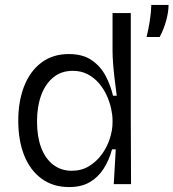

<svg xmlns="http://www.w3.org/2000/svg" viewBox="-20 -746 703 778"><path d="M260 12Q195 12 148.5 -22Q102 -56 78 -116.5Q54 -177 54 -257Q54 -336 78 -397Q102 -458 148 -492.5Q194 -527 259 -527Q315 -527 351 -502.5Q387 -478 407.5 -439.5Q428 -401 438 -358H453Q449 -389 445 -421.5Q441 -454 438.5 -485.5Q436 -517 436 -542V-693H510V-253L511 0H441L449 -141H434Q422 -97 400 -62.5Q378 -28 344 -8Q310 12 260 12ZM271 -54Q310 -54 340.5 -72.5Q371 -91 392.5 -120.5Q414 -150 425 -184.5Q436 -219 436 -249V-259Q436 -279 430.5 -305Q425 -331 413 -358Q401 -385 381.5 -408Q362 -431 335.5 -445Q309 -459 275 -459Q228 -459 195.5 -432Q163 -405 146.5 -359Q130 -313 130 -254Q130 -193 146.5 -148.5Q163 -104 195 -79Q227 -54 271 -54ZM574 -596Q582 -630 586 -655.5Q590 -681 591.5 -698.5Q593 -716 593 -726H663Q663 -698 653.5 -663Q644 -628 627 -596Z"/></svg>

Font: Bricolage Grotesque 24pt Light
Style: Regular
Weight: 300
Designer: Mathieu Triay
Foundry: Atelier Triay
Version: Version 1.001;gftools[0.9.33.dev8+g029e19f]